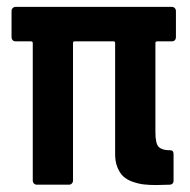

<svg xmlns="http://www.w3.org/2000/svg" viewBox="-20 -531 546 552"><path d="M485.8 -423.8Q485.8 -418.9 482.7 -415.5Q479.5 -412.1 474.1 -412.1H432.1Q426.8 -412.1 426.8 -407.2V-150.9Q426.8 -117.7 436.5 -108.4Q446.3 -99.1 466.8 -99.1H469.2Q479 -99.1 479 -87.9V-12.2Q479 0 466.8 0Q460.9 0 448.5 0.5Q436 1 429.2 1Q409.7 1 394.3 -0.7Q378.9 -2.4 362.3 -8.1Q345.7 -13.7 335 -23.4Q324.2 -33.2 317.4 -50.3Q310.5 -67.4 311 -90.8V-407.2Q311 -412.1 306.2 -412.1H194.8Q189.9 -412.1 189.9 -407.2V-12.2Q189.9 -6.8 186.5 -3.4Q183.1 0 178.2 0H85.9Q81.1 0 77.6 -3.4Q74.2 -6.8 74.2 -12.2V-407.2Q74.2 -412.1 68.8 -412.1H24.9Q19.5 -412.1 16.4 -415.5Q13.2 -418.9 13.2 -423.8V-499Q13.2 -504.4 16.6 -507.8Q20 -511.2 24.9 -511.2H474.1Q479 -511.2 482.4 -507.8Q485.8 -504.4 485.8 -499Z"/></svg>

Font: Barlow Condensed SemiBold
Style: Regular
Weight: 600
Width: 3
Designer: Jeremy Tribby
Foundry: Tribby Type
Version: Version 1.422;hotconv 1.0.109;makeotfexe 2.5.65596